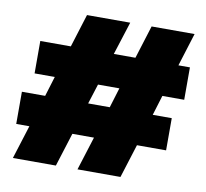

<svg xmlns="http://www.w3.org/2000/svg" viewBox="-74 -724 863 805"><g transform="rotate(10 358.0 -322.0)"><path d="M31 0 76 -143H20V-280H119L145 -365H59V-503H189L233 -644H417L372 -503H464L508 -644H691L647 -503H696V-365H603L577 -280H658V-143H534L489 0H306L351 -143H259L214 0ZM302 -280H394L420 -365H329Z"/></g></svg>

Font: Kanit ExtraBold
Style: Regular
Weight: 800
Designer: Katatrad Team
Foundry: CadsonDemak
Version: Version 2.000; ttfautohint (v1.8.3)